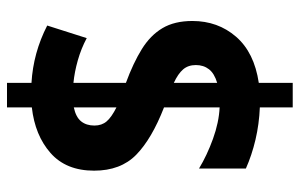

<svg xmlns="http://www.w3.org/2000/svg" viewBox="-174 -625 857 549"><g transform="rotate(-90 254.5 -350.5)"><path d="M222 -36Q174 -38 129.5 -48.5Q85 -59 47 -76V-210Q85 -187 132 -170Q179 -153 222 -151V-310Q132 -345 86.5 -389.5Q41 -434 41 -510Q41 -590 91.5 -634.5Q142 -679 222 -688V-759H292V-689Q378 -684 456 -644L420 -531Q390 -547 356.5 -556.5Q323 -566 292 -569V-419Q349 -398 388.5 -373.5Q428 -349 448.5 -314.5Q469 -280 469 -229Q469 -156 424 -104Q379 -52 292 -39V58H222ZM222 -568Q194 -562 182 -547Q170 -532 170 -509Q170 -488 182 -474Q194 -460 222 -446ZM292 -158Q319 -166 331 -181.5Q343 -197 343 -219Q343 -241 330.5 -255.5Q318 -270 292 -282Z"/></g></svg>

Font: Noto Sans Myanmar Condensed ExtraBold
Style: Regular
Weight: 800
Width: 3
Designer: Monotype Design Team
Foundry: Monotype Imaging Inc.
Version: Version 2.107; ttfautohint (v1.8.4.7-5d5b)